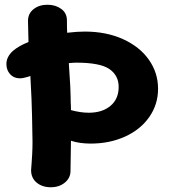

<svg xmlns="http://www.w3.org/2000/svg" viewBox="-20 -781 726 809"><path d="M646 -407Q646 -341 609 -288Q572 -235 507 -205.5Q442 -176 362 -176Q315 -176 279 -188L277 -58Q276 -30 252.5 -11Q229 8 194 8Q158 8 134.5 -11.5Q111 -31 111 -64L113 -91Q114 -102 115.5 -129.5Q117 -157 117 -183Q117 -209 115 -293Q114 -352 108 -461L100 -458Q77 -451 64 -451Q38 -451 22.5 -468.5Q7 -486 7 -511Q7 -542 35 -567Q58 -587 100 -604Q98 -668 98 -693Q98 -724 121.5 -742.5Q145 -761 180 -761Q214 -761 238 -743.5Q262 -726 262 -695Q262 -661 263 -643Q305 -648 337 -648Q428 -648 498.5 -616Q569 -584 607.5 -529Q646 -474 646 -407ZM480 -415Q480 -463 441 -490Q402 -517 301 -517Q290 -517 270 -515L276 -419Q278 -371 278 -349Q279 -339 279 -317Q320 -306 354 -306Q411 -306 445.5 -335Q480 -364 480 -415Z"/></svg>

Font: Mali
Style: Bold
Weight: 700
Designer: Kitiyaporn Chalermlarp | Katatrad Aksorn Co.,Ltd.
Foundry: Cadson Demak Co.,Ltd.
Version: Version 1.000; ttfautohint (v1.6)